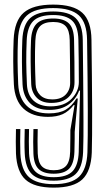

<svg xmlns="http://www.w3.org/2000/svg" viewBox="-20 -828 477 856"><path d="M219.5 8.5Q133.2 8.5 94.1 -26.8Q55 -62 51.2 -143.5Q50.2 -168.2 50.4 -196.2Q50.5 -224.2 51.2 -252.5H70.8Q70 -226.2 69.9 -197.8Q69.8 -169.2 70.8 -144Q74.2 -70.2 109 -38.6Q143.8 -7 219.5 -7Q297.8 -7 332.4 -40.2Q367 -73.5 369.8 -148.8Q371.8 -207.2 371.4 -335.4Q371 -463.5 368.2 -650.2Q367.2 -727 331.6 -759.5Q296 -792 217 -792Q136.2 -792 99.8 -759Q63.2 -726 60 -649.8Q58 -600.5 58.4 -553.9Q58.8 -507.2 61.2 -452.2Q64.5 -389.5 99.5 -356Q134.5 -322.5 198.2 -322.5Q245.2 -322.5 273.2 -339.1Q301.2 -355.8 320.8 -389H326.8L313 -239.8Q313 -232 312.9 -207.8Q312.8 -183.5 311.8 -151.5Q309.8 -97.8 287.9 -75.6Q266 -53.5 219.5 -53.5Q174.2 -53.5 152.8 -73.9Q131.2 -94.2 129 -143Q128 -167 128 -195.1Q128 -223.2 129 -252.5H148.2Q147.5 -226.5 147.4 -197.5Q147.2 -168.5 148.2 -143.8Q150.2 -103 167.2 -86Q184.2 -69 219.5 -69Q255.8 -69 273.6 -87.5Q291.5 -106 292.8 -152Q293.5 -180 293.6 -210.1Q293.8 -240.2 293.8 -248.8L312.5 -359.5H308.5Q286 -331 259.5 -319Q233 -307 193.5 -307Q125 -307 85.4 -343.1Q45.8 -379.2 41.8 -452Q39.2 -507.2 39 -554.8Q38.8 -602.2 40.8 -650.5Q44.2 -735.5 85.8 -771.5Q127.2 -807.5 217 -807.5Q306.8 -807.5 346.8 -771.2Q386.8 -735 387.8 -650.5Q390.2 -473.2 390.8 -342.2Q391.2 -211.2 389.2 -148Q386 -64.8 346.9 -28.1Q307.8 8.5 219.5 8.5ZM219.5 -22.5Q153 -22.5 123 -51Q93 -79.5 90.2 -145Q89 -169.8 89.2 -196.6Q89.5 -223.5 90.2 -252.5H109.5Q108.8 -227.8 108.6 -197.2Q108.5 -166.8 109.5 -144.5Q112.8 -87 138.4 -62.5Q164 -38 219.5 -38Q278.8 -38 303.9 -65Q329 -92 331 -150.5Q332 -183 332.1 -206.5Q332.2 -230 332.5 -238L336.8 -424.2H332.8Q319.8 -387.2 286.6 -362.6Q253.5 -338 200 -338Q142.8 -338 113 -368.9Q83.2 -399.8 80.5 -452.2Q78 -506 77.8 -553.2Q77.5 -600.5 79.5 -649.2Q82.5 -719 115.4 -747.9Q148.2 -776.8 217 -776.8Q286.8 -776.8 317.4 -747.2Q348 -717.8 349 -650Q349.2 -622 349.8 -577.9Q350.2 -533.8 350.8 -482.2Q351.2 -430.8 351.6 -379.9Q352 -329 352.1 -287.1Q352.2 -245.2 352 -221Q351.8 -213.5 351.6 -197.6Q351.5 -181.8 350.5 -149.8Q347.5 -80 316.2 -51.2Q285 -22.5 219.5 -22.5ZM205.5 -353.8Q267 -353.8 299.2 -387.4Q331.5 -421 331.5 -462.2Q331.5 -510.8 330.9 -563Q330.2 -615.2 329.5 -650Q328.2 -710.8 301.6 -735.9Q275 -761 217 -761Q154.8 -761 128.1 -734Q101.5 -707 99 -648Q96.8 -596.5 97.1 -551.5Q97.5 -506.5 100 -452.2Q102.2 -404.8 129.8 -379.2Q157.2 -353.8 205.5 -353.8ZM208.2 -369.2Q166.2 -369.2 143.8 -392.4Q121.2 -415.5 119.2 -452.5Q117 -509 116.6 -555Q116.2 -601 118.2 -646.8Q120.2 -698.8 143 -722.1Q165.8 -745.5 217 -745.5Q264.2 -745.5 286.8 -724Q309.2 -702.5 310.2 -649.8Q311.2 -599.5 311.8 -551.6Q312.2 -503.8 312.2 -461.5Q312.2 -420.8 285.6 -395Q259 -369.2 208.2 -369.2ZM212.8 -384.8Q251.8 -384.8 272.2 -405.6Q292.8 -426.5 292.8 -459Q292.8 -505.8 292.1 -556.4Q291.5 -607 290.8 -649.5Q290 -692.5 272.9 -711.2Q255.8 -730 217 -730Q176.5 -730 158 -710.5Q139.5 -691 137.5 -646.2Q135.5 -597.2 136 -553.1Q136.5 -509 138.8 -452.5Q140 -423 159 -403.9Q178 -384.8 212.8 -384.8Z"/></svg>

Font: Big Shoulders Inline Text SemiBold
Style: Regular
Weight: 600
Designer: Patric King
Foundry: XO Type Co
Version: Version 1.000